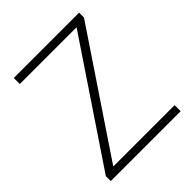

<svg xmlns="http://www.w3.org/2000/svg" viewBox="-196 -841 969 969"><g transform="rotate(-45 288.0 -357.0)"><path d="M536 0H37V-35L464 -671H59V-714H525V-679L98 -43H536Z"/></g></svg>

Font: Noto Sans Syriac Eastern ExtraLight
Style: Regular
Weight: 250
Designer: Patrick Giasson and the Monotype Design Team
Foundry: Monotype Imaging Inc.
Version: Version 3.001